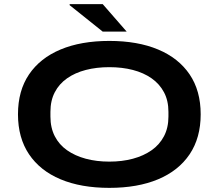

<svg xmlns="http://www.w3.org/2000/svg" viewBox="-20 -897 1058 929"><path d="M509 12Q372 12 273 -29.5Q174 -71 120.5 -150.5Q67 -230 67 -344Q67 -458 120.5 -537Q174 -616 273 -657.5Q372 -699 509 -699Q646 -699 745 -657.5Q844 -616 897.5 -537Q951 -458 951 -344Q951 -230 897.5 -150.5Q844 -71 745 -29.5Q646 12 509 12ZM509 -115Q571 -115 623 -129Q675 -143 713.5 -170Q752 -197 773.5 -238Q795 -279 795 -333V-356Q795 -410 773.5 -450.5Q752 -491 713.5 -518Q675 -545 623 -558.5Q571 -572 509 -572Q447 -572 395 -558.5Q343 -545 304.5 -518Q266 -491 245 -450.5Q224 -410 224 -356V-333Q224 -279 245 -238Q266 -197 304.5 -170Q343 -143 395 -129Q447 -115 509 -115ZM593 -744H477L317 -872V-877H477Z"/></svg>

Font: Archivo SemiBold Expanded SemiBold
Style: Regular
Weight: 600
Width: 7
Version: Version 2.001